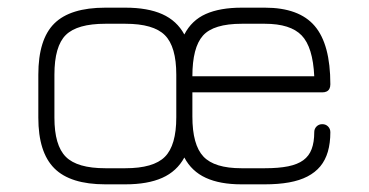

<svg xmlns="http://www.w3.org/2000/svg" viewBox="-20 -482 962 501"><path d="M255 -1Q163.5 -1 121.8 -42.8Q80 -84.5 80 -175V-287Q80 -379.5 121.8 -420.8Q163.5 -462 255 -462H307Q365.5 -462 403.5 -445Q441.5 -428 461 -392Q480 -429 517 -445.5Q554 -462 611 -462H671Q760.5 -462 801.2 -414.2Q842 -366.5 842 -262Q842 -255 839.5 -250.2Q837 -245.5 832.2 -243.2Q827.5 -241 821 -241H482V-178Q482 -104 510.8 -73.5Q539.5 -43 610 -43H671Q707 -43 731.8 -48Q756.5 -53 771.5 -64Q786.5 -75 793.2 -93Q800 -111 800 -137Q800 -146 806 -152Q812 -158 821 -158Q830 -158 836 -152Q842 -146 842 -137Q842 -108.5 835.5 -86.2Q829 -64 815.8 -48Q802.5 -32 782.2 -21.5Q762 -11 734.2 -6Q706.5 -1 671 -1H610Q554 -1 517 -18Q480 -35 461 -71Q441.5 -35 403.5 -18Q365.5 -1 307 -1ZM255 -43H307Q380.5 -43 410.2 -72.8Q440 -102.5 440 -176V-287Q440 -360.5 410.2 -390.2Q380.5 -420 307 -420H255Q181.5 -420 151.8 -390.8Q122 -361.5 122 -287V-175Q122 -102.5 151.8 -72.8Q181.5 -43 255 -43ZM482 -283H800Q796.5 -359 767.2 -389.5Q738 -420 671 -420H611Q537 -420 509.5 -389Q482 -358 482 -283Z"/></svg>

Font: Jura Light Light
Style: Regular
Weight: 300
Version: Version 5.106